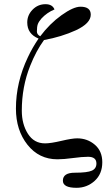

<svg xmlns="http://www.w3.org/2000/svg" viewBox="-20 -748 520 916"><path d="M345 148Q280 148 280 114Q280 76 337 76Q397 76 418.5 66Q440 56 440 32Q440 0 400 0Q372 0 328 6Q284 12 254 12Q166 12 111 -57.5Q56 -127 56 -230Q56 -355 113 -475Q134 -520 164 -564Q110 -586 110 -641Q110 -676 135.5 -702Q161 -728 197 -728Q230 -728 240 -703Q204 -688 178 -660Q165 -645 160.5 -633Q156 -621 156 -598Q156 -583 172 -575Q217 -635 273.5 -675.5Q330 -716 364 -716Q413 -716 413 -678Q413 -637 343 -604Q273 -572 190 -557Q152 -505 124 -434Q84 -334 84 -220Q84 -156 113 -110Q142 -64 195 -64Q222 -64 273 -76Q324 -88 348 -88Q397 -88 432.5 -57.5Q468 -27 468 26Q468 82 431.5 115Q395 148 345 148Z"/></svg>

Font: Old Standard TT
Style: Regular
Weight: 400
Designer: Alexey Kryukov <alexios@thessalonica.org.ru>
Version: Version 2.2